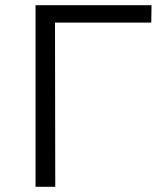

<svg xmlns="http://www.w3.org/2000/svg" viewBox="-20 -720 613 740"><path d="M192 -633H563L564 -700H117V0H193Z"/></svg>

Font: Montserrat-Alt1
Style: Regular
Weight: 400
Designer: Differentunic
Foundry: Differentunic
Version: Version 7.222